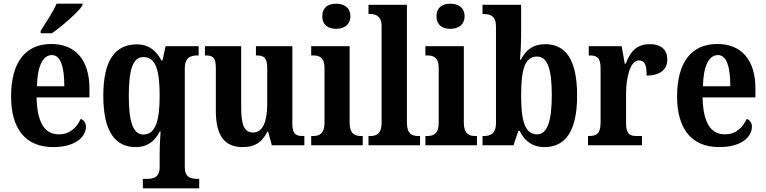

<svg xmlns="http://www.w3.org/2000/svg" viewBox="-20 -786 4144 1039"><path d="M200 -619V-606H261C317 -645 404 -721 426 -756V-766H286C268 -721 226 -662 200 -619ZM268 10C392 10 445 -48 445 -100C445 -122 433 -136 417 -143C396 -97 359 -59 299 -59C222 -59 181 -121 178 -259H464V-307C464 -465 385 -548 258 -548C120 -548 40 -452 40 -264C40 -90 117 10 268 10ZM328 -319H180C182 -428 212 -488 261 -488C309 -488 328 -422 328 -319Z M753 233H1058V182H1051C1012 182 980 174 980 119V-415C980 -477 1013 -486 1051 -486H1055V-536H876L859 -458H854C827 -511 785 -546 721 -546C603 -546 539 -460 539 -268C539 -75 603 10 714 10C780 10 819 -24 844 -74H849C847 -45 844 6 844 47V118C844 174 811 182 774 182H753ZM756 -58C699 -58 677 -130 677 -267C677 -410 699 -477 756 -477C823 -477 844 -407 844 -267C844 -130 820 -58 756 -58Z M1293 10C1352 10 1396 -10 1427 -74H1431L1451 0H1627V-50H1620C1586 -50 1562 -56 1562 -115V-536H1365V-486H1368C1402 -486 1426 -479 1426 -420V-224C1426 -131 1404 -69 1349 -69C1298 -69 1285 -117 1285 -210V-536H1089V-486H1091C1134 -486 1148 -474 1148 -416V-187C1148 -52 1195 10 1293 10Z M1799 -630C1841 -630 1876 -651 1876 -698C1876 -746 1841 -766 1799 -766C1756 -766 1724 -746 1724 -698C1724 -651 1756 -630 1799 -630ZM1664 0H1943V-50H1933C1901 -50 1872 -62 1872 -121V-536H1664V-486H1676C1708 -486 1736 -474 1736 -419V-120C1736 -62 1707 -50 1674 -50H1664Z M1974 0H2253V-50H2243C2210 -50 2182 -62 2182 -121V-760H1974V-710H1985C2008 -710 2045 -702 2045 -647V-121C2045 -62 2016 -50 1985 -50H1974Z M2417 -630C2459 -630 2494 -651 2494 -698C2494 -746 2459 -766 2417 -766C2374 -766 2342 -746 2342 -698C2342 -651 2374 -630 2417 -630ZM2282 0H2561V-50H2551C2519 -50 2490 -62 2490 -121V-536H2282V-486H2294C2326 -486 2354 -474 2354 -419V-120C2354 -62 2325 -50 2292 -50H2282Z M2926 10C3040 10 3103 -76 3103 -269C3103 -462 3042 -547 2930 -547C2864 -547 2823 -513 2799 -463H2794C2797 -493 2800 -552 2800 -586V-760H2591V-710H2596C2633 -710 2664 -700 2664 -643V-121C2664 -59 2630 -50 2598 -50H2591V0H2759L2785 -78H2792C2817 -26 2859 10 2926 10ZM2887 -59C2819 -59 2800 -135 2800 -270C2800 -409 2820 -480 2886 -480C2943 -480 2966 -412 2966 -271C2966 -135 2943 -59 2887 -59Z M3162 0H3454V-50H3426C3392 -50 3368 -58 3368 -117V-281C3368 -357 3387 -459 3438 -459C3471 -459 3479 -432 3479 -377C3549 -377 3591 -407 3591 -464C3591 -514 3561 -547 3496 -547C3426 -547 3391 -508 3366 -441H3361L3344 -536H3166V-486H3169C3207 -486 3230 -477 3230 -418V-122C3230 -59 3204 -50 3165 -50H3162Z M3872 10C3996 10 4049 -48 4049 -100C4049 -122 4037 -136 4021 -143C4000 -97 3963 -59 3903 -59C3826 -59 3785 -121 3782 -259H4068V-307C4068 -465 3989 -548 3862 -548C3724 -548 3644 -452 3644 -264C3644 -90 3721 10 3872 10ZM3932 -319H3784C3786 -428 3816 -488 3865 -488C3913 -488 3932 -422 3932 -319Z"/></svg>

Font: Noto Serif Bengali Condensed
Style: Bold
Weight: 700
Width: 3
Designer: Juan Bruce, Universal Thirst, Indian Type Foundry and the Monotype Design Team.
Foundry: Monotype Imaging Inc.
Version: Version 2.003